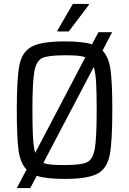

<svg xmlns="http://www.w3.org/2000/svg" viewBox="-20 -908 660 983"><path d="M66 0ZM555 -344Q555 -181 541.5 -113Q528 -45 478.5 -18.5Q429 8 311 8Q215 8 168 -8L135 55H66L116 -40Q84 -73 75 -138.5Q66 -204 66 -344Q66 -507 79.5 -575Q93 -643 143 -669.5Q193 -696 311 -696Q405 -696 451 -681L484 -743H554L505 -649Q537 -616 546 -550.5Q555 -485 555 -344ZM160 -125 417 -615Q400 -621 376 -623Q352 -625 311 -625Q227 -625 196.5 -611Q166 -597 156 -543Q146 -489 146 -344Q146 -253 149 -203.5Q152 -154 160 -125ZM475 -344Q475 -437 472 -486.5Q469 -536 460 -565L202 -74Q219 -67 244 -65Q269 -63 311 -63Q395 -63 425 -77Q455 -91 465 -145Q475 -199 475 -344ZM274 -747V-752L353 -888H435V-883L332 -747Z"/></svg>

Font: Assailand
Style: Regular
Weight: 400
Designer: Hector Gatti with collaboration of the Omnibus-Type team
Foundry: Omnibus-Type
Version: Version 0.072;October 19, 2019;FontCreator 12.0.0.2547 64-bi